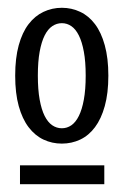

<svg xmlns="http://www.w3.org/2000/svg" viewBox="-20 -700 314 488"><path d="M30.8 -231.9V-279.8H245.1V-231.9ZM255.4 -507.8Q255.4 -462.9 246.3 -430.4Q237.3 -397.9 221.4 -376.7Q205.6 -355.5 183.8 -345.2Q162.1 -335 137.2 -335Q112.3 -335 90.6 -345.2Q68.8 -355.5 52.7 -376.7Q36.6 -397.9 27.6 -430.4Q18.6 -462.9 18.6 -507.8Q18.6 -552.2 27.6 -585Q36.6 -617.7 52.7 -638.7Q68.8 -659.7 90.6 -669.9Q112.3 -680.2 137.2 -680.2Q162.1 -680.2 183.8 -669.9Q205.6 -659.7 221.4 -638.7Q237.3 -617.7 246.3 -585Q255.4 -552.2 255.4 -507.8ZM197.8 -507.8Q197.8 -543.5 193.1 -568.6Q188.5 -593.8 180.4 -609.9Q172.4 -626 161.4 -633.5Q150.4 -641.1 137.2 -641.1Q124 -641.1 112.8 -633.5Q101.6 -626 93.5 -609.9Q85.4 -593.8 80.8 -568.6Q76.2 -543.5 76.2 -507.8Q76.2 -472.2 80.8 -446.8Q85.4 -421.4 93.5 -405.3Q101.6 -389.2 112.8 -381.6Q124 -374 137.2 -374Q150.4 -374 161.4 -381.6Q172.4 -389.2 180.4 -405.3Q188.5 -421.4 193.1 -446.8Q197.8 -472.2 197.8 -507.8Z"/></svg>

Font: Crushed
Style: Regular
Weight: 400
Width: 3
Designer: Astigmatic (AOETI)
Foundry: Astigmatic (AOETI)
Version: Version 001.001